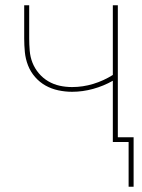

<svg xmlns="http://www.w3.org/2000/svg" viewBox="-20 -540 540 730"><path d="M469 170V0H409V-233Q374 -213 334 -202Q294 -191 254 -191Q228 -191 202 -196.5Q176 -202 153.5 -214.5Q131 -227 113.5 -247Q96 -267 86.5 -291.5Q77 -316 74.5 -342Q72 -368 72 -394V-520H91V-394Q91 -371 93 -347Q95 -323 103.5 -301.5Q112 -280 127.5 -261.5Q143 -243 163.5 -231Q184 -219 207 -214Q230 -209 254 -209Q295 -209 334.5 -221Q374 -233 409 -255V-520H428V-18H488V170Z"/></svg>

Font: Iosevka Term Curly Thin
Style: Regular
Weight: 100
Designer: Belleve Invis
Foundry: Belleve Invis
Version: Version 32.3.0